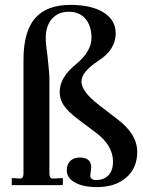

<svg xmlns="http://www.w3.org/2000/svg" viewBox="-20 -757 584 785"><path d="M376 8Q321 8 287 -10.5Q253 -29 253 -61Q253 -85 267.5 -99Q282 -113 306 -113Q353 -113 353 -72Q353 -68 351 -56Q349 -42 349 -40Q349 -21 373 -21Q405 -21 423.5 -40.5Q442 -60 442 -96Q442 -162 373 -214L297 -271Q259 -300 241.5 -325Q224 -350 224 -381Q224 -440 289 -493Q354 -546 354 -602Q354 -651 329.5 -680Q305 -709 261 -709Q218 -709 192.5 -680Q167 -651 167 -602Q167 -576 174 -530Q182 -458 182 -434V-48Q182 -27 196 -27L237 -29V0H28V-29L63 -27Q76 -27 76 -48V-512Q76 -628 123.5 -682.5Q171 -737 268 -737Q354 -737 403.5 -706Q453 -675 453 -621Q453 -554 383 -509Q313 -463 313 -424Q313 -383 383 -329L462 -268Q541 -208 541 -136Q541 -70 496 -31Q451 8 376 8Z"/></svg>

Font: UnnaMedium
Style: Regular
Weight: 500
Designer: Jorge de Buen Unna
Foundry: Omnibus-Type
Version: Version 2.008;hotconv 1.0.109;makeotfexe 2.5.65596